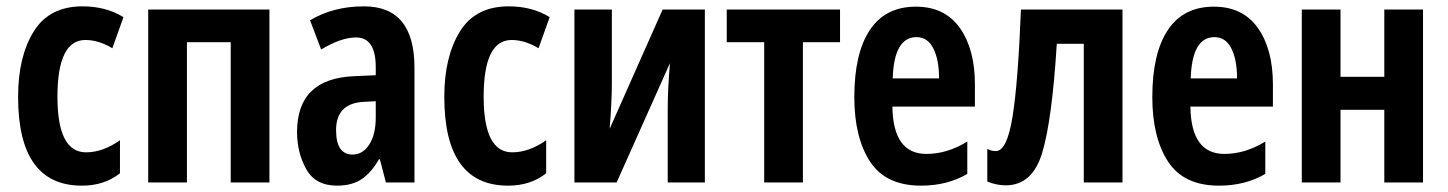

<svg xmlns="http://www.w3.org/2000/svg" viewBox="-20 -575 4562 605"><path d="M358 -29V-133Q304 -95 251 -95Q161 -95 161 -270Q161 -449 249 -449Q291 -449 334 -423L369 -521Q314 -555 240 -555Q135 -555 86 -475.5Q37 -396 37 -270Q37 10 238 10Q309 10 358 -29Z M447 -545V0H569V-442H707V0H829V-545Z M1164 -205Q1164 -151 1143.5 -119.5Q1123 -88 1091 -88Q1039 -88 1039 -165Q1039 -249 1125 -254L1164 -256ZM957 -511 992 -419Q1055 -457 1102 -457Q1164 -457 1164 -363V-338L1097 -335Q916 -328 916 -159Q916 -94 945 -42Q974 10 1042 10Q1089 10 1119.5 -10.5Q1150 -31 1174 -73H1177L1196 0H1286V-362Q1286 -555 1127 -555Q1030 -555 957 -511Z M1701 -29V-133Q1647 -95 1594 -95Q1504 -95 1504 -270Q1504 -449 1592 -449Q1634 -449 1677 -423L1712 -521Q1657 -555 1583 -555Q1478 -555 1429 -475.5Q1380 -396 1380 -270Q1380 10 1581 10Q1652 10 1701 -29Z M1790 -545V0H1923L2091 -376Q2088 -339 2086 -303Q2084 -267 2084 -232V0H2201V-545H2068L1901 -169Q1908 -253 1908 -315V-545Z M2627 -545H2270V-442H2388V0H2510V-442H2627Z M2672 -269Q2672 -142 2721.5 -66Q2771 10 2882 10Q2965 10 3028 -27V-129Q2965 -90 2899 -90Q2794 -90 2792 -239H3052V-309Q3052 -420 3004.5 -487Q2957 -554 2866 -554Q2770 -554 2721 -480.5Q2672 -407 2672 -269ZM2939 -328H2793Q2797 -458 2868 -458Q2903 -458 2921 -422.5Q2939 -387 2939 -328Z M3517 -545H3197Q3188 -315 3170.5 -207Q3153 -99 3118 -99Q3102 -99 3091 -106V-3Q3120 9 3149 9Q3233 9 3264 -93.5Q3295 -196 3310 -437H3395V0H3517Z M3611 -269Q3611 -142 3660.5 -66Q3710 10 3821 10Q3904 10 3967 -27V-129Q3904 -90 3838 -90Q3733 -90 3731 -239H3991V-309Q3991 -420 3943.5 -487Q3896 -554 3805 -554Q3709 -554 3660 -480.5Q3611 -407 3611 -269ZM3878 -328H3732Q3736 -458 3807 -458Q3842 -458 3860 -422.5Q3878 -387 3878 -328Z M4082 -545V0H4204V-229H4342V0H4464V-545H4342V-333H4204V-545Z"/></svg>

Font: Noto Sans UI Condensed
Style: Bold
Weight: 700
Width: 3
Designer: Monotype Design Team
Foundry: Monotype Imaging Inc.
Version: 1.001